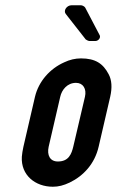

<svg xmlns="http://www.w3.org/2000/svg" viewBox="-20 -704 444 730"><path d="M113 -336 69 -146C66 -132 64 -120 63 -108C59 -38 114 6 181 6C202 6 222 1 245 -10C297 -35 340 -81 355 -146L399 -336C407 -371 405 -400 393 -422C372 -462 343 -482 288 -482C266 -482 245 -477 224 -467C170 -443 127 -395 113 -336ZM269 -389C296 -389 310 -366 303 -336L259 -148C252 -118 241 -90 200 -90C170 -90 158 -114 165 -146L209 -336C215 -363 236 -389 269 -389ZM320 -548H342C355 -548 365 -562 358 -572L304 -675C302 -679 293 -684 288 -684H252C234 -684 220 -664 230 -651L306 -554C308 -552 317 -548 320 -548Z"/></svg>

Font: DIN Rundschrift
Style: EngKursiv
Weight: 400
Width: 3
Version: Version 1.027